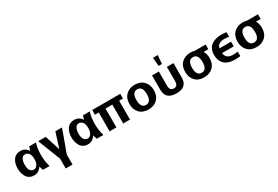

<svg xmlns="http://www.w3.org/2000/svg" viewBox="87 -2065 5134 3544"><g transform="rotate(-30 2654.5 -293.0)"><path d="M43 -251Q43 -365 95 -438Q147 -511 246 -511Q350 -511 407 -421L433 -502H577Q541 -394 541 -249Q541 -122 577 0H436L409 -86Q348 9 248 9Q190 9 147.5 -17Q105 -43 83.5 -84.5Q62 -126 52.5 -167.5Q43 -209 43 -251ZM400 -250Q400 -338 367 -376Q334 -414 293 -414Q238 -414 214.5 -365Q191 -316 191 -250Q191 -158 222 -122.5Q253 -87 293 -87Q333 -87 358.5 -116Q384 -145 392 -179Q400 -213 400 -250Z M1131 -502 1016 -180 969 -58Q963 -39 958 -19V189H813V-21L624 -502H784L888 -178L990 -502Z M1190 -251Q1190 -365 1242 -438Q1294 -511 1393 -511Q1497 -511 1554 -421L1580 -502H1724Q1688 -394 1688 -249Q1688 -122 1724 0H1583L1556 -86Q1495 9 1395 9Q1337 9 1294.5 -17Q1252 -43 1230.5 -84.5Q1209 -126 1199.5 -167.5Q1190 -209 1190 -251ZM1547 -250Q1547 -338 1514 -376Q1481 -414 1440 -414Q1385 -414 1361.5 -365Q1338 -316 1338 -250Q1338 -158 1369 -122.5Q1400 -87 1440 -87Q1480 -87 1505.5 -116Q1531 -145 1539 -179Q1547 -213 1547 -250Z M2373 -402H2292V0H2147V-402H2002V0H1857V-402H1776V-502H2373Z M2685 -514Q2807 -514 2876 -440.5Q2945 -367 2945 -251Q2945 -128 2872.5 -58.5Q2800 11 2685 11Q2563 11 2494.5 -61Q2426 -133 2426 -251Q2426 -375 2498.5 -444.5Q2571 -514 2685 -514ZM2574 -252Q2574 -86 2685 -86Q2796 -86 2796 -252Q2796 -418 2685 -418Q2574 -418 2574 -252Z M3331 -775 3315 -594H3245L3228 -775ZM3280 -92Q3326 -92 3346.5 -119Q3367 -146 3367 -200V-502H3507V-194Q3507 11 3280 11Q3051 11 3051 -194V-502H3196V-200Q3196 -92 3280 -92Z M3872 -514Q3899 -514 3919.5 -511Q3940 -508 3950 -505Q3960 -502 3962 -502H4193V-402H4092Q4132 -342 4132 -251Q4132 -127 4059 -58Q3986 11 3872 11Q3750 11 3681.5 -61Q3613 -133 3613 -251Q3613 -375 3685.5 -444.5Q3758 -514 3872 -514ZM3761 -252Q3761 -86 3872 -86Q3983 -86 3983 -252Q3983 -418 3872 -418Q3761 -418 3761 -252Z M4377 -213Q4389 -84 4542 -84Q4588 -84 4641 -92V3Q4583 11 4532 11Q4449 11 4388.5 -10.5Q4328 -32 4294.5 -70Q4261 -108 4246 -152.5Q4231 -197 4231 -251Q4231 -327 4257.5 -381Q4284 -435 4329.5 -463Q4375 -491 4424.5 -503Q4474 -515 4532 -515Q4583 -515 4641 -507V-410Q4592 -419 4542 -419Q4401 -419 4380 -313H4626V-213Z M4988 -514Q5015 -514 5035.5 -511Q5056 -508 5066 -505Q5076 -502 5078 -502H5309V-402H5208Q5248 -342 5248 -251Q5248 -127 5175 -58Q5102 11 4988 11Q4866 11 4797.5 -61Q4729 -133 4729 -251Q4729 -375 4801.5 -444.5Q4874 -514 4988 -514ZM4877 -252Q4877 -86 4988 -86Q5099 -86 5099 -252Q5099 -418 4988 -418Q4877 -418 4877 -252Z"/></g></svg>

Font: cwTeXHei
Style: Medium
Weight: 500
Version: Version 1.17